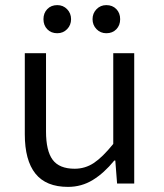

<svg xmlns="http://www.w3.org/2000/svg" viewBox="-20 -718 640 751"><path d="M77 -193V-510H160V-204Q160 -128 186 -93Q212 -58 272 -58Q313 -58 347 -80.5Q381 -103 423 -155V-510H505V0H438L431 -90H427Q387 -41 343 -14Q299 13 246 13Q160 13 118.5 -39Q77 -91 77 -193ZM150 -643Q150 -667 165 -682.5Q180 -698 204 -698Q227 -698 242.5 -682Q258 -666 258 -643Q258 -620 242.5 -604Q227 -588 204 -588Q180 -588 165 -603.5Q150 -619 150 -643ZM342 -643Q342 -666 357.5 -682Q373 -698 396 -698Q420 -698 435 -682.5Q450 -667 450 -643Q450 -619 435 -603.5Q420 -588 396 -588Q373 -588 357.5 -604Q342 -620 342 -643Z"/></svg>

Font: Office Code Pro
Style: Regular
Weight: 400
Designer: Nathan Rutzky & Paul D. Hunt
Foundry: Adobe Systems Incorporated
Version: Version 1.004